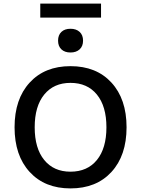

<svg xmlns="http://www.w3.org/2000/svg" viewBox="-20 -1038 785 1068"><path d="M542 -1018V-940H204V-1018ZM321.5 -860.5Q340 -878 372 -878Q404 -878 423 -860.5Q442 -843 442 -812Q442 -781 423 -763.5Q404 -746 372 -746Q340 -746 321.5 -763.5Q303 -781 303 -812Q303 -843 321.5 -860.5ZM372 -670Q516 -670 600 -578.5Q684 -487 684 -330Q684 -173 600 -81.5Q516 10 372 10Q229 10 145 -81.5Q61 -173 61 -330Q61 -487 145 -578.5Q229 -670 372 -670ZM372 -577Q279 -577 226 -512Q173 -447 173 -330Q173 -213 226 -148Q279 -83 372 -83Q466 -83 519 -148Q572 -213 572 -330Q572 -447 519 -512Q466 -577 372 -577Z"/></svg>

Font: Elaine Sans Medium
Style: Regular
Weight: 500
Designer: Wei Huang
Foundry: Wei Huang
Version: Version 2.001;December 24, 2019;FontCreator 12.0.0.2547 64-b